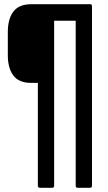

<svg xmlns="http://www.w3.org/2000/svg" viewBox="-20 -703 509 908"><path d="M168 185Q159 185 159 175V-311H127Q70 -311 43.5 -345.5Q17 -380 17 -442V-551Q17 -614 43.5 -648.5Q70 -683 127 -683H408Q415 -683 415 -673V175Q415 185 406 185H347Q338 185 338 175V-605H236V175Q236 185 227 185Z"/></svg>

Font: Sofia Sans Condensed Medium
Style: Regular
Weight: 500
Designer: Botio Nikoltchev, Ani Petrova
Foundry: lettersoup
Version: Version 4.101; ttfautohint (v1.8.4.7-5d5b)